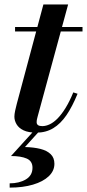

<svg xmlns="http://www.w3.org/2000/svg" viewBox="-20 -580 387 854"><path d="M142 10Q106.5 10 85 -0.2Q63.5 -10.5 53.8 -27Q44 -43.5 44 -61Q44 -71.5 47.2 -87Q50.5 -102.5 54.5 -117.5L173 -560H283L147.5 -62Q146 -56.5 144.5 -50Q143 -43.5 143 -36.5Q143 -19 168 -19Q184.5 -19 202 -27.5Q219.5 -36 237 -54Q254.5 -72 272 -100.5Q289.5 -129 306 -169L325 -163Q302 -106.5 275.8 -68Q249.5 -29.5 216.8 -9.8Q184 10 142 10ZM47 -440V-460H347V-440ZM23 254.5V235.5Q65.5 235.5 95 218Q124.5 200.5 124.5 166Q124.5 136.5 98.8 125.2Q73 114 29 114L137.5 -5.5H163L91 74Q130 75 159.2 82.2Q188.5 89.5 205.2 105.5Q222 121.5 222 148.5Q222 180 196.8 204Q171.5 228 126.8 241.2Q82 254.5 23 254.5Z"/></svg>

Font: Bodoni Moda 11pt SemiBold
Style: Italic
Weight: 600
Italic angle: -13°
Designer: Owen Earl
Foundry: indestructible type
Version: Version 2.004